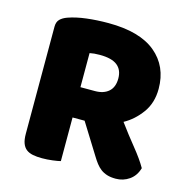

<svg xmlns="http://www.w3.org/2000/svg" viewBox="-96 -716 801 816"><g transform="rotate(15 304.5 -307.5)"><path d="M239 -196V-4Q228 -1 204.5 2Q181 5 158 5Q135 5 117.5 1.5Q100 -2 88.5 -11Q77 -20 71 -36Q65 -52 65 -78V-549Q65 -570 76.5 -581.5Q88 -593 108 -600Q142 -612 187 -617.5Q232 -623 283 -623Q421 -623 491 -565Q561 -507 561 -408Q561 -346 529 -302Q497 -258 453 -234Q489 -185 524 -142Q559 -99 579 -64Q569 -29 542.5 -10.5Q516 8 483 8Q461 8 445 3Q429 -2 417 -11Q405 -20 395 -33Q385 -46 376 -61L292 -196ZM302 -329Q340 -329 362 -348.5Q384 -368 384 -406Q384 -444 359.5 -463.5Q335 -483 282 -483Q267 -483 258 -482Q249 -481 238 -479V-329Z"/></g></svg>

Font: Baloo
Style: Regular
Weight: 400
Designer: Sarang Kulkarni and Ek Type
Foundry: Ek Type
Version: Version 1.100;PS 1.000;hotconv 1.0.88;makeotf.lib2.5.647800;